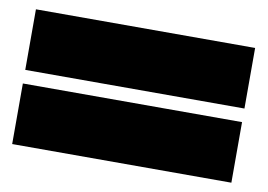

<svg xmlns="http://www.w3.org/2000/svg" viewBox="-50 -620 718 515"><g transform="rotate(10 308.5 -362.5)"><path d="M607 -381H10V-546H607ZM607 -179H10V-344H607Z"/></g></svg>

Font: Dela Gothic One
Style: Regular
Weight: 400
Designer: aratakana
Foundry: aratakana
Version: Version 1.004